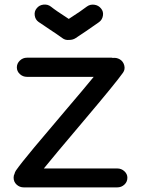

<svg xmlns="http://www.w3.org/2000/svg" viewBox="-20 -799 611 832"><path d="M488 13H83Q65 13 52 1Q39 -11 39 -29Q39 -39 43 -46Q44 -52 49 -60Q69 -89 129 -161Q189 -233 268 -325.5Q347 -418 386 -466H97Q79 -466 66 -478Q53 -490 53 -507Q53 -524 66 -536.5Q79 -549 97 -549H464Q465 -549 466.5 -548.5Q468 -548 469 -548Q485 -550 499 -542Q514 -533 518.5 -515.5Q523 -498 513 -484Q482 -440 344 -277Q206 -114 170 -69H488Q506 -69 519 -57Q532 -45 532 -29Q532 -11 519 1Q506 13 488 13ZM250 -634Q231 -648 196 -671Q161 -694 147 -704Q133 -714 130.5 -732Q128 -750 139 -763Q150 -777 168.5 -779Q187 -781 201 -770Q222 -753 278 -717Q334 -753 357 -771Q371 -781 389 -778.5Q407 -776 418 -762Q429 -749 426 -731Q423 -713 409 -703Q348 -660 308 -634Q296 -626 280 -626Q263 -624 250 -634Z"/></svg>

Font: Hoogli
Style: Bold
Weight: 700
Designer: Anand Singh Naorem
Foundry: Brand New Type
Version: Version 1.00 b007